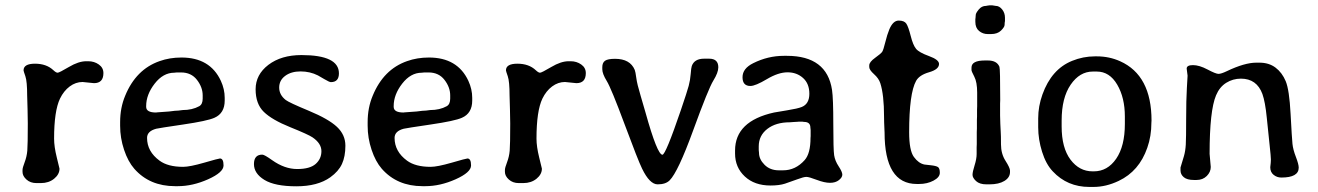

<svg xmlns="http://www.w3.org/2000/svg" viewBox="-20 -701 4996 728"><path d="M69.3 -434.1Q69.3 -459.5 112.8 -459.5Q156.2 -459.5 182.6 -434.6Q192.4 -425.3 198.5 -425.3Q204.6 -425.3 241.2 -447Q277.8 -468.8 307.1 -468.8H314.5Q337.4 -468.8 354.7 -456.5Q372.1 -444.3 372.1 -423.8Q372.1 -385.7 336.4 -385.7L293 -390.1Q267.1 -390.1 244.4 -373.3Q221.7 -356.4 207.5 -327.1Q185.1 -280.3 185.1 -175.3Q185.1 -145 195.3 -104Q205.6 -63 205.6 -61.5Q205.6 -40 185.3 -23.4Q165 -6.8 134.8 -6.8H118.2Q95.2 -6.8 80.3 -20.3Q65.4 -33.7 65.4 -49.3V-56.6Q65.4 -64.9 73.5 -85.9Q81.5 -106.9 83.5 -129.6Q85.4 -152.3 85.4 -232.9L84.5 -286.6L83 -338.9Q83 -392.1 76.2 -411.9Q69.3 -431.6 69.3 -434.1Z M748.5 -327.1V-339.4Q748.5 -370.1 726.8 -398.2Q705.1 -426.3 666.5 -426.3H650.4Q643.6 -425.3 640.6 -425.3Q598.6 -425.3 566.4 -383.8Q534.2 -342.3 534.2 -298.8V-295.9Q534.2 -274.4 571.8 -274.4L574.7 -274.9L621.6 -278.3Q645.5 -281.7 656.7 -281.7L672.4 -283.7Q709 -283.7 735.4 -298.3Q748.5 -305.7 748.5 -327.1ZM654.3 4.9H643.6Q547.4 4.9 489.3 -61Q465.3 -88.4 450.4 -133.1Q435.5 -177.7 435.5 -224.1V-234.9Q435.5 -236.3 435.5 -237.8Q435.5 -292.5 454.6 -337.9Q495.6 -438 585 -469.2Q623 -482.9 668 -482.9Q776.4 -482.9 817.4 -394.5Q832 -362.8 832 -330.1V-319.8Q832 -271.5 793 -254.4Q765.6 -242.2 673.8 -228.8Q582 -215.3 572.3 -212.9Q537.6 -203.6 537.6 -178.2Q537.6 -126.5 585 -91.8Q616.7 -68.4 674.3 -68.4Q699.7 -68.4 754.4 -84.2Q809.1 -100.1 814 -100.1Q827.6 -100.1 827.6 -73.7Q827.6 -47.4 769 -21.2Q710.4 4.9 654.3 4.9Z M1123 -492.2Q1265.1 -492.2 1265.1 -422.9Q1265.1 -389.6 1234.4 -389.6Q1229 -389.6 1209.5 -401.1Q1189.9 -412.6 1185.5 -415Q1155.3 -430.2 1119.6 -430.2Q1084 -430.2 1061.3 -413.3Q1038.6 -396.5 1038.6 -368.9Q1038.6 -341.3 1063.5 -321.8Q1076.2 -312 1150.9 -281Q1225.6 -250 1257.6 -220Q1289.6 -189.9 1289.6 -148.7Q1289.6 -107.4 1276.6 -79.3Q1263.7 -51.3 1232.4 -28.8Q1184.6 5.4 1103.5 5.4Q1022.5 5.4 982.7 -18.8Q942.9 -43 942.9 -78.9Q942.9 -114.7 974.6 -114.7Q982.4 -114.7 1011.7 -93.8Q1059.1 -60.1 1106.9 -60.1Q1154.8 -60.1 1176.8 -79.3Q1198.7 -98.6 1198.7 -127.9Q1198.7 -157.2 1165 -180.2Q1149.4 -190.9 1080.3 -218.8Q1011.2 -246.6 980.2 -276.9Q949.2 -307.1 949.2 -362.5Q949.2 -418 997.6 -455.1Q1046.4 -492.2 1123 -492.2Z M1687 -327.1V-339.4Q1687 -370.1 1665.3 -398.2Q1643.6 -426.3 1605 -426.3H1588.9Q1582 -425.3 1579.1 -425.3Q1537.1 -425.3 1504.9 -383.8Q1472.7 -342.3 1472.7 -298.8V-295.9Q1472.7 -274.4 1510.3 -274.4L1513.2 -274.9L1560.1 -278.3Q1584 -281.7 1595.2 -281.7L1610.8 -283.7Q1647.5 -283.7 1673.8 -298.3Q1687 -305.7 1687 -327.1ZM1592.8 4.9H1582Q1485.8 4.9 1427.7 -61Q1403.8 -88.4 1388.9 -133.1Q1374 -177.7 1374 -224.1V-234.9Q1374 -236.3 1374 -237.8Q1374 -292.5 1393.1 -337.9Q1434.1 -438 1523.4 -469.2Q1561.5 -482.9 1606.4 -482.9Q1714.8 -482.9 1755.9 -394.5Q1770.5 -362.8 1770.5 -330.1V-319.8Q1770.5 -271.5 1731.4 -254.4Q1704.1 -242.2 1612.3 -228.8Q1520.5 -215.3 1510.7 -212.9Q1476.1 -203.6 1476.1 -178.2Q1476.1 -126.5 1523.4 -91.8Q1555.2 -68.4 1612.8 -68.4Q1638.2 -68.4 1692.9 -84.2Q1747.6 -100.1 1752.4 -100.1Q1766.1 -100.1 1766.1 -73.7Q1766.1 -47.4 1707.5 -21.2Q1648.9 4.9 1592.8 4.9Z M1898.4 -434.1Q1898.4 -459.5 1941.9 -459.5Q1985.4 -459.5 2011.7 -434.6Q2021.5 -425.3 2027.6 -425.3Q2033.7 -425.3 2070.3 -447Q2106.9 -468.8 2136.2 -468.8H2143.6Q2166.5 -468.8 2183.8 -456.5Q2201.2 -444.3 2201.2 -423.8Q2201.2 -385.7 2165.5 -385.7L2122.1 -390.1Q2096.2 -390.1 2073.5 -373.3Q2050.8 -356.4 2036.6 -327.1Q2014.2 -280.3 2014.2 -175.3Q2014.2 -145 2024.4 -104Q2034.7 -63 2034.7 -61.5Q2034.7 -40 2014.4 -23.4Q1994.1 -6.8 1963.9 -6.8H1947.3Q1924.3 -6.8 1909.4 -20.3Q1894.5 -33.7 1894.5 -49.3V-56.6Q1894.5 -64.9 1902.6 -85.9Q1910.6 -106.9 1912.6 -129.6Q1914.6 -152.3 1914.6 -232.9L1913.6 -286.6L1912.1 -338.9Q1912.1 -392.1 1905.3 -411.9Q1898.4 -431.6 1898.4 -434.1Z M2649.9 -478.5H2668.9Q2703.6 -478.5 2703.6 -445.8Q2703.6 -425.8 2684.8 -395.5Q2666 -365.2 2608.4 -207Q2550.8 -48.8 2519 -17.1Q2503.9 -2 2473.6 -2Q2443.4 -2 2414.6 -61.5Q2399.4 -92.3 2348.4 -229.5Q2297.4 -366.7 2280.5 -394Q2263.7 -421.4 2263.7 -438.5V-446.3Q2263.7 -463.4 2274.2 -470.7Q2284.7 -478 2312 -478Q2369.1 -478 2386.7 -436Q2389.6 -428.7 2392.6 -405.8Q2395.5 -382.8 2408.9 -338.4Q2422.4 -293.9 2427.7 -273.9Q2472.2 -114.3 2491.7 -114.3Q2503.9 -114.3 2561.5 -283.2Q2585.4 -353.5 2591.3 -375.5Q2597.2 -397.5 2598.9 -420.7Q2600.6 -443.8 2603 -450.7Q2612.8 -478.5 2649.9 -478.5Z M2933.1 -55.2H2949.2Q2996.6 -55.2 3031.2 -94.2Q3053.2 -119.1 3053.2 -178.2L3053.7 -184.6V-208Q3052.7 -213.9 3052.7 -217.3Q3052.7 -238.8 3028.3 -238.8L3022 -239.7H3008.3L3004.9 -239.3L2987.8 -238.3L2974.6 -237.3Q2921.9 -237.3 2889.4 -212.2Q2856.9 -187 2856.9 -146V-131.8Q2857.9 -125 2857.9 -121.6Q2857.9 -97.2 2878.9 -76.2Q2899.9 -55.2 2933.1 -55.2ZM2825.2 -375Q2795.4 -375 2795.4 -408.2Q2795.4 -441.4 2835.9 -461.4Q2891.6 -489.3 2952.1 -489.3H2963.9Q3115.2 -489.3 3134.8 -359.9Q3139.6 -327.6 3139.6 -230.7Q3139.6 -133.8 3142.8 -112.5Q3146 -91.3 3159.9 -70.3Q3173.8 -49.3 3173.8 -38.8Q3173.8 -28.3 3160.9 -18.1Q3147.9 -7.8 3127.2 -7.8Q3106.4 -7.8 3076.9 -19Q3047.4 -30.3 3037.4 -30.3Q3027.3 -30.3 3002.7 -21Q2978 -11.7 2956.3 -4.6Q2934.6 2.4 2901.4 2.4Q2840.8 2.4 2804 -32Q2767.1 -66.4 2767.1 -119.1V-130.4Q2767.1 -241.7 2915 -274.4Q2924.3 -276.4 2964.4 -282.7Q3004.4 -289.1 3020 -295.4Q3048.8 -307.1 3048.8 -345.5Q3048.8 -383.8 3024.9 -405.3Q3001 -426.8 2966.1 -426.8Q2931.2 -426.8 2887.7 -400.9Q2844.2 -375 2825.2 -375Z M3332 -259.3Q3332 -341.3 3317.9 -385.3Q3312 -403.8 3293.9 -419.9Q3275.9 -436 3275.9 -446.8V-453.1Q3275.9 -465.8 3298.1 -481.7Q3320.3 -497.6 3325 -504.6Q3329.6 -511.7 3336.7 -540.8Q3343.8 -569.8 3352.1 -589.8Q3366.2 -623 3387.5 -623Q3408.7 -623 3416.5 -611.3Q3424.3 -599.6 3433.1 -564.7Q3441.9 -529.8 3453.4 -515.9Q3464.8 -502 3502.7 -488.3Q3540.5 -474.6 3540.5 -458.5Q3540.5 -438 3503.2 -427.2Q3465.8 -416.5 3453.6 -394.5Q3427.2 -347.2 3427.2 -199.7Q3427.2 -130.4 3445.1 -106Q3462.9 -81.5 3485.4 -77.1Q3487.8 -76.7 3508.5 -74.5Q3529.3 -72.3 3536.4 -67.6Q3543.5 -63 3543.5 -45.9Q3543.5 -28.8 3519.5 -16.1Q3495.6 -3.4 3464.8 -3.4H3456.1Q3334 -3.4 3334 -199.2L3333.5 -209.5Q3332 -240.2 3332 -259.3Z M3678.7 -631.3 3679.7 -644.5Q3679.7 -650.9 3690.9 -664.8Q3702.1 -678.7 3718.8 -678.7Q3722.7 -679.7 3724.1 -679.7L3731.4 -680.7H3742.7L3755.4 -678.7Q3769 -678.7 3779.8 -665.3Q3790.5 -651.9 3790.5 -633.8V-621.1Q3789.1 -615.2 3789.1 -606.9Q3789.1 -598.6 3775.6 -585.2Q3762.2 -571.8 3737.3 -571.8H3725.6Q3706.5 -571.8 3692.4 -583.5Q3678.2 -595.2 3678.2 -618.2V-629.4ZM3731.9 -2H3720.2Q3694.3 -2 3680.9 -14.4Q3667.5 -26.9 3667.5 -38.1Q3667.5 -49.3 3675.3 -74Q3683.1 -98.6 3683.1 -117.2V-142.1L3683.6 -154.8V-200.7L3684.1 -213.9Q3684.1 -230 3684.1 -246.1L3684.6 -259.3Q3684.6 -272 3684.6 -285.2L3685.1 -298.3V-349.6Q3685.1 -389.6 3674.3 -410.2Q3663.6 -430.7 3663.6 -435.1V-444.8Q3663.6 -471.7 3714.4 -471.7H3725.6Q3759.8 -471.7 3769.5 -447.8Q3772.5 -440.4 3772.5 -321.3L3772 -308.6V-263.2L3772.9 -231.4L3774.4 -200.7Q3775.4 -189 3775.4 -153.6Q3775.4 -118.2 3792.5 -91.3Q3809.6 -64.5 3809.6 -54.2V-48.8Q3809.6 -27.8 3788.3 -14.9Q3767.1 -2 3731.9 -2Z M4005.4 -244.1V-221.7Q4005.4 -140.6 4038.8 -95.9Q4072.3 -51.3 4122.6 -51.3H4127.4Q4179.2 -51.3 4212.2 -99.1Q4245.1 -147 4245.1 -231V-259.3Q4245.1 -330.6 4216.1 -380.1Q4187 -429.7 4138.7 -429.7H4123.5Q4073.7 -429.7 4039.6 -379.9Q4005.4 -330.1 4005.4 -244.1ZM3916.5 -218.3V-250Q3916.5 -251.5 3916.5 -252.4Q3916.5 -297.9 3932.6 -342.8Q3966.8 -438.5 4044.9 -470.2Q4086.9 -487.3 4131.3 -487.3H4139.2Q4186 -487.3 4227.1 -468.8Q4346.2 -415.5 4346.2 -243.7L4345.7 -235.8Q4345.7 -184.6 4330.1 -140.6Q4299.3 -51.8 4221.7 -15.1Q4173.8 7.8 4126 7.8H4110.4Q4026.9 7.8 3971.7 -51.3Q3945.8 -78.6 3931.2 -125.5Q3916.5 -172.4 3916.5 -218.3Z M4631.8 -431.2Q4699.2 -463.4 4743.2 -463.4H4755.4Q4791.5 -463.4 4816.4 -444.6Q4841.3 -425.8 4855 -393.1Q4868.7 -360.4 4873.5 -268.8Q4878.4 -177.2 4880.6 -155.5Q4882.8 -133.8 4893.6 -106Q4904.3 -78.1 4904.3 -65.4Q4904.3 -27.8 4838.4 -27.8Q4821.8 -27.8 4809.1 -38.1Q4796.4 -48.3 4796.4 -66.9Q4798.8 -85.4 4798.8 -96.2Q4798.8 -106.9 4793.9 -151.4Q4789.1 -195.3 4783.2 -254.9Q4777.3 -314.5 4766.6 -344.7Q4745.1 -402.8 4685.1 -402.8Q4654.8 -402.8 4629.4 -387Q4604 -371.1 4590.8 -339.4Q4566.4 -281.7 4566.4 -117.7L4570.8 -67.9Q4570.8 -48.8 4555.7 -33.7Q4540.5 -18.6 4517.1 -18.6H4506.8Q4481 -18.6 4468.5 -29.1Q4456.1 -39.6 4456.1 -54.7V-65.9L4469.2 -109.4Q4474.6 -127.9 4476.1 -152.8Q4477.5 -177.7 4477.5 -250Q4477.5 -322.3 4480.2 -366.9Q4482.9 -411.6 4482.9 -414.1L4479.5 -440.9Q4479.5 -454.1 4503.4 -454.1Q4527.3 -454.1 4558.6 -437.5Q4589.8 -420.9 4600.1 -420.9Q4610.4 -420.9 4631.8 -431.2Z"/></svg>

Font: Averia Libre Light
Style: Regular
Weight: 300
Version: Version 1.002